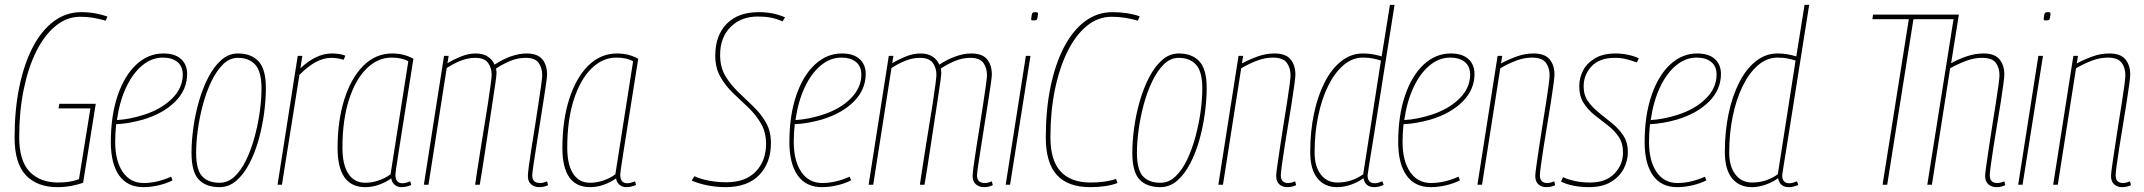

<svg xmlns="http://www.w3.org/2000/svg" viewBox="-20 -760 8821 790"><path d="M216 10Q133 10 86.5 -39Q40 -88 40 -194Q40 -308 59.5 -402.5Q79 -497 115 -566Q151 -635 201.5 -672.5Q252 -710 314 -710Q344 -710 372 -705Q400 -700 422 -692L415 -675Q386 -683 362 -687Q338 -691 310 -691Q255 -691 209 -653.5Q163 -616 129.5 -549Q96 -482 77.5 -391.5Q59 -301 59 -196Q59 -98 102 -53.5Q145 -9 219 -9Q271 -9 305 -23L352 -314H221L224 -333H374L322 -8Q303 -1 275 4.5Q247 10 216 10Z M690 -18Q665 -5 632.5 2.5Q600 10 570 10Q504 10 470 -38.5Q436 -87 436 -175Q436 -284 464 -366.5Q492 -449 541 -494.5Q590 -540 652 -540Q700 -540 725 -517Q750 -494 750 -456Q750 -391 701 -342Q652 -293 569 -268Q541 -260 512.5 -255Q484 -250 458 -249Q454 -213 454 -176Q454 -98 485 -52.5Q516 -7 571 -7Q626 -7 684 -33ZM650 -523Q604 -523 565 -490.5Q526 -458 499 -400.5Q472 -343 461 -266Q513 -269 570 -287Q643 -310 687.5 -354Q732 -398 732 -453Q732 -487 710 -505Q688 -523 650 -523Z M883 10Q827 10 797.5 -21.5Q768 -53 768 -131Q768 -179 775.5 -234Q783 -289 798.5 -343Q814 -397 837 -441.5Q860 -486 890.5 -513Q921 -540 959 -540Q1014 -540 1044 -507.5Q1074 -475 1074 -398Q1074 -349 1066.5 -293.5Q1059 -238 1044 -184.5Q1029 -131 1006 -87Q983 -43 952.5 -16.5Q922 10 883 10ZM884 -8Q918 -8 945.5 -34Q973 -60 993.5 -103Q1014 -146 1028 -198Q1042 -250 1049 -301.5Q1056 -353 1056 -396Q1056 -465 1030.5 -493.5Q1005 -522 959 -522Q925 -522 898 -495.5Q871 -469 850 -425.5Q829 -382 815 -330Q801 -278 794 -226Q787 -174 787 -132Q787 -62 811.5 -35Q836 -8 884 -8Z M1224 -530 1216 -479Q1281 -540 1345 -540Q1378 -540 1401 -531L1394 -514Q1369 -522 1343 -522Q1313 -522 1281 -505.5Q1249 -489 1212 -452L1140 0H1122L1205 -530Z M1632 10Q1615 10 1603.5 0Q1592 -10 1590 -26Q1569 -11 1541 -0.5Q1513 10 1483 10Q1369 10 1369 -151Q1369 -264 1397 -352Q1425 -440 1475.5 -490Q1526 -540 1594 -540Q1643 -540 1681 -518Q1657 -368 1642.5 -275.5Q1628 -183 1620 -133Q1612 -83 1609.5 -63.5Q1607 -44 1607 -41Q1607 -6 1636 -6Q1649 -6 1668 -14L1672 1Q1652 10 1632 10ZM1587 -43 1660 -508Q1633 -523 1591 -523Q1534 -523 1488 -477.5Q1442 -432 1415.5 -348.5Q1389 -265 1389 -153Q1389 -82 1413.5 -45Q1438 -8 1483 -8Q1510 -8 1538 -17.5Q1566 -27 1587 -43Z M2198 10Q2179 10 2165.5 -1.5Q2152 -13 2152 -36Q2152 -46 2156 -77Q2160 -108 2167 -151.5Q2174 -195 2181.5 -242.5Q2189 -290 2195.5 -333.5Q2202 -377 2206.5 -408.5Q2211 -440 2211 -450Q2211 -481 2196 -501.5Q2181 -522 2143 -522Q2110 -522 2079 -509Q2048 -496 2021 -478Q2023 -467 2023 -459Q2023 -451 2018.5 -419.5Q2014 -388 2007 -342Q2000 -296 1992 -243.5Q1984 -191 1976.5 -141.5Q1969 -92 1963 -54.5Q1957 -17 1954 0H1935Q1937 -17 1943 -54.5Q1949 -92 1956.5 -140.5Q1964 -189 1972.5 -240Q1981 -291 1988 -336.5Q1995 -382 1999 -413Q2003 -444 2003 -452Q2003 -481 1988 -501.5Q1973 -522 1935 -522Q1906 -522 1876.5 -510.5Q1847 -499 1818 -480L1743 0H1724L1807 -530H1826L1821 -500Q1850 -517 1879.5 -528.5Q1909 -540 1938 -540Q1967 -540 1986.5 -527.5Q2006 -515 2015 -494Q2048 -516 2082 -528Q2116 -540 2146 -540Q2192 -540 2211.5 -516Q2231 -492 2231 -453Q2231 -444 2226.5 -412.5Q2222 -381 2215 -337Q2208 -293 2200.5 -245Q2193 -197 2186 -153Q2179 -109 2174.5 -78Q2170 -47 2170 -38Q2170 -7 2202 -7Q2208 -7 2215 -8.5Q2222 -10 2231 -14L2235 2Q2224 7 2215 8.5Q2206 10 2198 10Z M2557 10Q2540 10 2528.5 0Q2517 -10 2515 -26Q2494 -11 2466 -0.5Q2438 10 2408 10Q2294 10 2294 -151Q2294 -264 2322 -352Q2350 -440 2400.5 -490Q2451 -540 2519 -540Q2568 -540 2606 -518Q2582 -368 2567.5 -275.5Q2553 -183 2545 -133Q2537 -83 2534.5 -63.5Q2532 -44 2532 -41Q2532 -6 2561 -6Q2574 -6 2593 -14L2597 1Q2577 10 2557 10ZM2512 -43 2585 -508Q2558 -523 2516 -523Q2459 -523 2413 -477.5Q2367 -432 2340.5 -348.5Q2314 -265 2314 -153Q2314 -82 2338.5 -45Q2363 -8 2408 -8Q2435 -8 2463 -17.5Q2491 -27 2512 -43Z M3210 -689 3200 -672Q3175 -683 3151.5 -687.5Q3128 -692 3099 -692Q3029 -692 2986 -649Q2943 -606 2943 -534Q2943 -484 2964 -448.5Q2985 -413 3016 -383Q3047 -353 3078.5 -323Q3110 -293 3131 -257Q3152 -221 3152 -171Q3152 -90 3104 -40Q3056 10 2965 10Q2929 10 2892.5 3Q2856 -4 2826 -17L2837 -35Q2863 -23 2898 -16.5Q2933 -10 2969 -10Q3047 -10 3089.5 -54Q3132 -98 3132 -168Q3132 -216 3111 -252Q3090 -288 3059 -317.5Q3028 -347 2996.5 -377Q2965 -407 2944 -444Q2923 -481 2923 -531Q2923 -614 2970 -662Q3017 -710 3102 -710Q3132 -710 3157.5 -705Q3183 -700 3210 -689Z M3482 -18Q3457 -5 3424.5 2.5Q3392 10 3362 10Q3296 10 3262 -38.5Q3228 -87 3228 -175Q3228 -284 3256 -366.5Q3284 -449 3333 -494.5Q3382 -540 3444 -540Q3492 -540 3517 -517Q3542 -494 3542 -456Q3542 -391 3493 -342Q3444 -293 3361 -268Q3333 -260 3304.5 -255Q3276 -250 3250 -249Q3246 -213 3246 -176Q3246 -98 3277 -52.5Q3308 -7 3363 -7Q3418 -7 3476 -33ZM3442 -523Q3396 -523 3357 -490.5Q3318 -458 3291 -400.5Q3264 -343 3253 -266Q3305 -269 3362 -287Q3435 -310 3479.5 -354Q3524 -398 3524 -453Q3524 -487 3502 -505Q3480 -523 3442 -523Z M4028 10Q4009 10 3995.5 -1.5Q3982 -13 3982 -36Q3982 -46 3986 -77Q3990 -108 3997 -151.5Q4004 -195 4011.5 -242.5Q4019 -290 4025.5 -333.5Q4032 -377 4036.5 -408.5Q4041 -440 4041 -450Q4041 -481 4026 -501.5Q4011 -522 3973 -522Q3940 -522 3909 -509Q3878 -496 3851 -478Q3853 -467 3853 -459Q3853 -451 3848.5 -419.5Q3844 -388 3837 -342Q3830 -296 3822 -243.5Q3814 -191 3806.5 -141.5Q3799 -92 3793 -54.5Q3787 -17 3784 0H3765Q3767 -17 3773 -54.5Q3779 -92 3786.5 -140.5Q3794 -189 3802.5 -240Q3811 -291 3818 -336.5Q3825 -382 3829 -413Q3833 -444 3833 -452Q3833 -481 3818 -501.5Q3803 -522 3765 -522Q3736 -522 3706.5 -510.5Q3677 -499 3648 -480L3573 0H3554L3637 -530H3656L3651 -500Q3680 -517 3709.5 -528.5Q3739 -540 3768 -540Q3797 -540 3816.5 -527.5Q3836 -515 3845 -494Q3878 -516 3912 -528Q3946 -540 3976 -540Q4022 -540 4041.5 -516Q4061 -492 4061 -453Q4061 -444 4056.5 -412.5Q4052 -381 4045 -337Q4038 -293 4030.5 -245Q4023 -197 4016 -153Q4009 -109 4004.5 -78Q4000 -47 4000 -38Q4000 -7 4032 -7Q4038 -7 4045 -8.5Q4052 -10 4061 -14L4065 2Q4054 7 4045 8.5Q4036 10 4028 10Z M4240 -710Q4245 -710 4248 -709Q4251 -708 4251 -702Q4249 -684 4246.5 -680Q4244 -676 4233 -676Q4228 -676 4225 -677Q4222 -678 4223 -684Q4225 -702 4227.5 -706Q4230 -710 4240 -710ZM4118 0 4201 -530H4220L4136 0Z M4466 10Q4374 10 4328.5 -40Q4283 -90 4283 -195Q4283 -308 4302.5 -402.5Q4322 -497 4358 -566Q4394 -635 4444.5 -672.5Q4495 -710 4557 -710Q4620 -710 4669 -693L4662 -675Q4633 -683 4607.5 -687Q4582 -691 4554 -691Q4498 -691 4452 -653.5Q4406 -616 4372.5 -548.5Q4339 -481 4320.5 -391Q4302 -301 4302 -196Q4302 -100 4344 -54.5Q4386 -9 4467 -9Q4530 -9 4572 -24L4578 -7Q4534 10 4466 10Z M4754 10Q4698 10 4668.5 -21.5Q4639 -53 4639 -131Q4639 -179 4646.5 -234Q4654 -289 4669.5 -343Q4685 -397 4708 -441.5Q4731 -486 4761.5 -513Q4792 -540 4830 -540Q4885 -540 4915 -507.5Q4945 -475 4945 -398Q4945 -349 4937.5 -293.5Q4930 -238 4915 -184.5Q4900 -131 4877 -87Q4854 -43 4823.5 -16.5Q4793 10 4754 10ZM4755 -8Q4789 -8 4816.5 -34Q4844 -60 4864.5 -103Q4885 -146 4899 -198Q4913 -250 4920 -301.5Q4927 -353 4927 -396Q4927 -465 4901.5 -493.5Q4876 -522 4830 -522Q4796 -522 4769 -495.5Q4742 -469 4721 -425.5Q4700 -382 4686 -330Q4672 -278 4665 -226Q4658 -174 4658 -132Q4658 -62 4682.5 -35Q4707 -8 4755 -8Z M5076 -530H5095L5090 -499Q5122 -516 5155.5 -528Q5189 -540 5224 -540Q5270 -540 5290 -516Q5310 -492 5310 -453Q5310 -444 5306 -413Q5302 -382 5295 -338Q5288 -294 5280 -245.5Q5272 -197 5265 -153Q5258 -109 5254 -78Q5250 -47 5250 -39Q5250 -7 5280 -7Q5286 -7 5293 -8.5Q5300 -10 5309 -14L5313 2Q5302 7 5293 8.5Q5284 10 5276 10Q5257 10 5244 -1.5Q5231 -13 5231 -36Q5231 -46 5235.5 -77.5Q5240 -109 5246.5 -152.5Q5253 -196 5260.5 -243.5Q5268 -291 5275 -334.5Q5282 -378 5286 -409Q5290 -440 5290 -450Q5290 -481 5274.5 -502Q5259 -523 5217 -523Q5186 -523 5152.5 -510.5Q5119 -498 5087 -479L5012 0H4993Z M5634 10Q5597 10 5590 -27Q5571 -12 5541 -1Q5511 10 5482 10Q5430 10 5400.5 -26.5Q5371 -63 5371 -135Q5371 -219 5386.5 -292.5Q5402 -366 5430.5 -421.5Q5459 -477 5499 -508.5Q5539 -540 5588 -540Q5611 -540 5629.5 -536.5Q5648 -533 5665 -528L5699 -740H5718Q5687 -545 5666 -411.5Q5645 -278 5632 -197Q5619 -116 5613 -79Q5607 -42 5607 -39Q5607 -6 5636 -6Q5644 -6 5652.5 -8.5Q5661 -11 5668 -14L5673 1Q5653 10 5634 10ZM5483 -9Q5513 -9 5540 -18Q5567 -27 5589 -43L5662 -511Q5646 -516 5628.5 -519.5Q5611 -523 5588 -523Q5544 -523 5507.5 -491.5Q5471 -460 5444.5 -406Q5418 -352 5403.5 -281.5Q5389 -211 5389 -133Q5389 -75 5414.5 -42Q5440 -9 5483 -9Z M5987 -18Q5962 -5 5929.5 2.5Q5897 10 5867 10Q5801 10 5767 -38.5Q5733 -87 5733 -175Q5733 -284 5761 -366.5Q5789 -449 5838 -494.5Q5887 -540 5949 -540Q5997 -540 6022 -517Q6047 -494 6047 -456Q6047 -391 5998 -342Q5949 -293 5866 -268Q5838 -260 5809.5 -255Q5781 -250 5755 -249Q5751 -213 5751 -176Q5751 -98 5782 -52.5Q5813 -7 5868 -7Q5923 -7 5981 -33ZM5947 -523Q5901 -523 5862 -490.5Q5823 -458 5796 -400.5Q5769 -343 5758 -266Q5810 -269 5867 -287Q5940 -310 5984.5 -354Q6029 -398 6029 -453Q6029 -487 6007 -505Q5985 -523 5947 -523Z M6142 -530H6161L6156 -499Q6188 -516 6221.5 -528Q6255 -540 6290 -540Q6336 -540 6356 -516Q6376 -492 6376 -453Q6376 -444 6372 -413Q6368 -382 6361 -338Q6354 -294 6346 -245.5Q6338 -197 6331 -153Q6324 -109 6320 -78Q6316 -47 6316 -39Q6316 -7 6346 -7Q6352 -7 6359 -8.5Q6366 -10 6375 -14L6379 2Q6368 7 6359 8.5Q6350 10 6342 10Q6323 10 6310 -1.5Q6297 -13 6297 -36Q6297 -46 6301.5 -77.5Q6306 -109 6312.5 -152.5Q6319 -196 6326.5 -243.5Q6334 -291 6341 -334.5Q6348 -378 6352 -409Q6356 -440 6356 -450Q6356 -481 6340.5 -502Q6325 -523 6283 -523Q6252 -523 6218.5 -510.5Q6185 -498 6153 -479L6078 0H6059Z M6403 -13 6411 -31Q6433 -21 6461 -15Q6489 -9 6522 -9Q6588 -9 6623 -46Q6658 -83 6658 -132Q6658 -171 6640 -197.5Q6622 -224 6595 -244.5Q6568 -265 6541 -286.5Q6514 -308 6496 -336Q6478 -364 6478 -406Q6478 -439 6493.5 -469.5Q6509 -500 6542.5 -520Q6576 -540 6628 -540Q6653 -540 6679 -534.5Q6705 -529 6723 -520L6715 -503Q6696 -510 6673.5 -516Q6651 -522 6625 -522Q6561 -522 6528.5 -487Q6496 -452 6496 -405Q6496 -368 6514.5 -342.5Q6533 -317 6560 -295.5Q6587 -274 6614 -252Q6641 -230 6659.5 -202Q6678 -174 6678 -134Q6678 -99 6661 -66Q6644 -33 6608.5 -11.5Q6573 10 6518 10Q6484 10 6454 4Q6424 -2 6403 -13Z M7001 -18Q6976 -5 6943.5 2.5Q6911 10 6881 10Q6815 10 6781 -38.5Q6747 -87 6747 -175Q6747 -284 6775 -366.5Q6803 -449 6852 -494.5Q6901 -540 6963 -540Q7011 -540 7036 -517Q7061 -494 7061 -456Q7061 -391 7012 -342Q6963 -293 6880 -268Q6852 -260 6823.5 -255Q6795 -250 6769 -249Q6765 -213 6765 -176Q6765 -98 6796 -52.5Q6827 -7 6882 -7Q6937 -7 6995 -33ZM6961 -523Q6915 -523 6876 -490.5Q6837 -458 6810 -400.5Q6783 -343 6772 -266Q6824 -269 6881 -287Q6954 -310 6998.5 -354Q7043 -398 7043 -453Q7043 -487 7021 -505Q6999 -523 6961 -523Z M7340 10Q7303 10 7296 -27Q7277 -12 7247 -1Q7217 10 7188 10Q7136 10 7106.5 -26.5Q7077 -63 7077 -135Q7077 -219 7092.5 -292.5Q7108 -366 7136.5 -421.5Q7165 -477 7205 -508.5Q7245 -540 7294 -540Q7317 -540 7335.5 -536.5Q7354 -533 7371 -528L7405 -740H7424Q7393 -545 7372 -411.5Q7351 -278 7338 -197Q7325 -116 7319 -79Q7313 -42 7313 -39Q7313 -6 7342 -6Q7350 -6 7358.5 -8.5Q7367 -11 7374 -14L7379 1Q7359 10 7340 10ZM7189 -9Q7219 -9 7246 -18Q7273 -27 7295 -43L7368 -511Q7352 -516 7334.5 -519.5Q7317 -523 7294 -523Q7250 -523 7213.5 -491.5Q7177 -460 7150.5 -406Q7124 -352 7109.5 -281.5Q7095 -211 7095 -133Q7095 -75 7120.5 -42Q7146 -9 7189 -9Z M8207 -451Q8207 -481 8192 -501.5Q8177 -522 8135 -522Q8103 -522 8069.5 -509.5Q8036 -497 8004 -479L7929 0H7910L8018 -681H7853L7745 0H7726L7834 -681H7684L7687 -700H8040L8008 -500Q8039 -517 8073 -528.5Q8107 -540 8142 -540Q8187 -540 8207 -516Q8227 -492 8227 -453Q8227 -444 8223 -413Q8219 -382 8212 -338Q8205 -294 8197 -245.5Q8189 -197 8182 -153Q8175 -109 8171 -78Q8167 -47 8167 -39Q8167 -7 8198 -7Q8204 -7 8211 -8.5Q8218 -10 8227 -14L8231 2Q8220 7 8211 8.5Q8202 10 8194 10Q8175 10 8161.5 -1.5Q8148 -13 8148 -36Q8148 -46 8152.5 -77.5Q8157 -109 8163.5 -152.5Q8170 -196 8177.5 -244Q8185 -292 8192 -335.5Q8199 -379 8203 -410Q8207 -441 8207 -451Z M8406 -710Q8411 -710 8414 -709Q8417 -708 8417 -702Q8415 -684 8412.5 -680Q8410 -676 8399 -676Q8394 -676 8391 -677Q8388 -678 8389 -684Q8391 -702 8393.5 -706Q8396 -710 8406 -710ZM8284 0 8367 -530H8386L8302 0Z M8511 -530H8530L8525 -499Q8557 -516 8590.5 -528Q8624 -540 8659 -540Q8705 -540 8725 -516Q8745 -492 8745 -453Q8745 -444 8741 -413Q8737 -382 8730 -338Q8723 -294 8715 -245.5Q8707 -197 8700 -153Q8693 -109 8689 -78Q8685 -47 8685 -39Q8685 -7 8715 -7Q8721 -7 8728 -8.5Q8735 -10 8744 -14L8748 2Q8737 7 8728 8.5Q8719 10 8711 10Q8692 10 8679 -1.5Q8666 -13 8666 -36Q8666 -46 8670.5 -77.5Q8675 -109 8681.5 -152.5Q8688 -196 8695.5 -243.5Q8703 -291 8710 -334.5Q8717 -378 8721 -409Q8725 -440 8725 -450Q8725 -481 8709.5 -502Q8694 -523 8652 -523Q8621 -523 8587.5 -510.5Q8554 -498 8522 -479L8447 0H8428Z"/></svg>

Font: Georama SemiCondensed Thin
Style: Italic
Weight: 100
Width: 4
Italic angle: -9°
Designer: Jean-Baptiste Levee
Foundry: Production Type
Version: Version 1.000